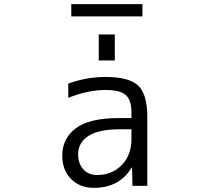

<svg xmlns="http://www.w3.org/2000/svg" viewBox="-20 -905 1040 935"><path d="M460.9 -610.4V-737.3H539.1V-610.4ZM327.1 -825.2V-884.8H673.8V-825.2ZM620.1 -330.1V-357.4Q620.1 -418 592.3 -442.4Q564.5 -466.8 493.2 -466.8Q409.2 -466.8 312.5 -428.7V-498Q402.3 -530.3 493.2 -530.3Q608.4 -530.3 652.8 -488.3Q697.3 -446.3 697.3 -336.9V0H625L623 -88.9H621.1Q561.5 9.8 437.5 9.8Q369.1 9.8 326.2 -33.2Q283.2 -76.2 283.2 -147.5Q283.2 -230.5 349.1 -280.3Q415 -330.1 560.5 -330.1ZM620.1 -275.4H560.5Q461.9 -275.4 411.1 -243.2Q360.4 -210.9 360.4 -153.3Q360.4 -108.4 385.7 -80.6Q411.1 -52.7 453.1 -52.7Q525.4 -52.7 572.8 -101.1Q620.1 -149.4 620.1 -227.5Z"/></svg>

Font: Gen Shin Gothic Monospace Normal
Style: Regular
Weight: 350
Designer: [Source Han Sans]
Ryoko NISHIZUKA  (kana & ideographs); Paul D. Hunt (Latin, Greek & Cyrillic); Wenlong ZHANG  (bopomofo
Version: Version 1.002.20150607